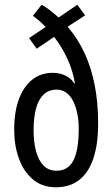

<svg xmlns="http://www.w3.org/2000/svg" viewBox="-20 -782 475 812"><path d="M156 -762Q174 -752 191.5 -738.5Q209 -725 228 -708L307 -762L340 -717L266 -669Q309 -619 337.5 -557.5Q366 -496 380.5 -422Q395 -348 395 -259Q395 -171 374.5 -111Q354 -51 314.5 -20.5Q275 10 216 10Q159 10 119.5 -23Q80 -56 60 -111.5Q40 -167 40 -233Q40 -310 60.5 -364Q81 -418 117.5 -446Q154 -474 202 -474Q222 -474 239 -469Q256 -464 270 -454.5Q284 -445 294 -429L297 -430Q287 -486 264.5 -534.5Q242 -583 209 -626L135 -576L103 -621L173 -668Q160 -682 146.5 -693.5Q133 -705 119 -715ZM219 -403Q188 -403 166 -383.5Q144 -364 133 -325.5Q122 -287 122 -230Q122 -183 132 -144Q142 -105 163.5 -82.5Q185 -60 219 -60Q269 -60 291 -104.5Q313 -149 313 -238Q313 -272 307 -301.5Q301 -331 289.5 -354Q278 -377 260.5 -390Q243 -403 219 -403Z"/></svg>

Font: Noto Sans Display ExtraCondensed
Style: Regular
Weight: 400
Width: 2
Version: Version 2.003